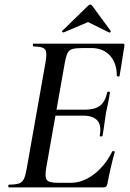

<svg xmlns="http://www.w3.org/2000/svg" viewBox="-20 -815 565 835"><path d="M19 0Q16 0 16 -6Q16 -12 19 -12Q47 -12 62 -17Q77 -22 84 -37Q91 -52 96 -81L178 -544Q186 -587 176 -600Q166 -613 125 -613Q123 -613 123 -619Q123 -625 125 -625H515Q523 -625 521 -616Q518 -597 514 -572Q510 -547 506.5 -523.5Q503 -500 500 -485Q499 -481 493.5 -482.5Q488 -484 488 -486Q488 -541 458 -573.5Q428 -606 378 -606H337Q308 -606 294 -601.5Q280 -597 273.5 -583.5Q267 -570 262 -543L181 -85Q174 -44 184 -32Q194 -20 233 -20H288Q340 -20 388.5 -57Q437 -94 468 -156Q470 -159 475.5 -157.5Q481 -156 479 -154Q471 -126 462 -87Q453 -48 447 -15Q444 0 431 0ZM426 -225Q425 -221 419 -221.5Q413 -222 414 -226Q422 -271 403 -291.5Q384 -312 342 -312H183L186 -338H349Q392 -338 414.5 -355Q437 -372 446 -412Q447 -417 453 -416.5Q459 -416 458 -411Q453 -380 449 -362Q445 -344 441 -325Q437 -301 434 -277Q431 -253 426 -225ZM257 -674Q255 -673 251.5 -676Q248 -679 251 -681L363 -790Q367 -795 372.5 -795Q378 -795 381 -790L461 -681Q463 -679 460 -675.5Q457 -672 454 -674L363 -719Z"/></svg>

Font: Cormorant SemiBold
Style: Italic
Weight: 600
Italic angle: -10°
Designer: Christian Thalmann (Catharsis Fonts)
Foundry: Catharsis Fonts
Version: Version 4.000